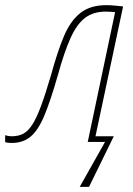

<svg xmlns="http://www.w3.org/2000/svg" viewBox="-75 -550 516 744"><path d="M234 174 332 0H265L371 -503Q362 -504 351.5 -504.5Q341 -505 334 -505Q287 -505 255 -481Q223 -457 198.5 -403Q174 -349 149 -258Q121 -160 97 -102.5Q73 -45 43.5 -20.5Q14 4 -30 4Q-44 4 -55 1V-26Q-51 -25 -44.5 -23.5Q-38 -22 -29 -22Q-4 -22 14.5 -31.5Q33 -41 49.5 -66Q66 -91 83.5 -138Q101 -185 123 -260Q147 -348 172 -408Q197 -468 235.5 -499Q274 -530 337 -530Q355 -530 373 -528Q391 -526 402 -525L295 -22H366L270 174Z"/></svg>

Font: Noto Sans SemiCondensed Thin
Style: Italic
Weight: 100
Width: 4
Italic angle: -12°
Designer: Monotype Design Team
Foundry: Monotype Imaging Inc.
Version: Version 2.013; ttfautohint (v1.8.4.7-5d5b)